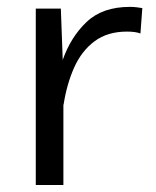

<svg xmlns="http://www.w3.org/2000/svg" viewBox="-20 -530 447 550"><path d="M82.5 -505.4H154.3L159.7 -358.4Q182.6 -423.8 228 -467Q273.4 -510.3 352.1 -510.3Q361.3 -510.3 370.4 -509.3Q379.4 -508.3 387.7 -506.8L382.3 -434.1Q368.2 -439.5 343.8 -439.5Q288.1 -439.5 251 -411.9Q213.9 -384.3 192.6 -336.9Q171.4 -289.6 162.1 -230L161.6 -230.5V0H82.5Z"/></svg>

Font: Estedad-FD Regular
Style: FD-Regular
Weight: 400
Designer: Amin Abedi
Version: Version 7.3